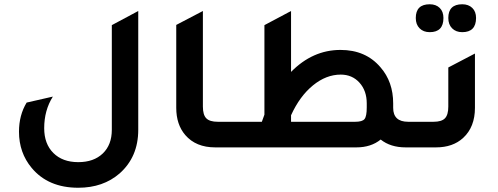

<svg xmlns="http://www.w3.org/2000/svg" viewBox="-20 -697 2356 908"><path d="M633.8 -83Q633.8 44.9 545.9 123Q467.8 190.9 350.1 190.9Q208 190.9 129.9 97.2Q69.8 25.4 69.8 -74.2Q69.8 -152.3 106 -211.9L230 -240.2Q189 -175.3 189 -90.8Q189 -16.6 232.4 26.6Q275.9 69.8 350.1 69.8Q423.3 69.8 466.1 28.8Q508.8 -12.2 508.8 -83V-578.1L633.8 -645Z M997.6 0Q906.7 0 856.4 -58.1Q813.5 -107.9 813.5 -187V-579.1L939.5 -645V-192.9Q939.5 -153.8 955.6 -137.5Q971.7 -121.1 1009.8 -121.1H1099.6V0Z M1910.2 -121.1H2000.5V0H1898.4Q1826.7 0 1780.3 -37.1Q1734.4 0 1665.5 0H1039.6V-121.1H1218.3L1230.5 -154.8V-578.1L1356.4 -645V-356.9Q1458.5 -460.9 1590.3 -460.9Q1709.5 -460.9 1779.3 -378.9Q1839.4 -310.1 1839.4 -208V-187Q1839.4 -121.1 1910.2 -121.1ZM1660.2 -121.1Q1693.4 -121.1 1703.9 -134Q1714.4 -147 1714.4 -189V-208Q1714.4 -268.1 1679.9 -306.2Q1645.5 -344.2 1591.3 -344.2Q1522.5 -344.2 1460 -293.2Q1397.5 -242.2 1356.4 -151.9V-121.1Z M2012.2 -544.9Q1982.4 -544.9 1964.4 -563Q1946.3 -581.1 1946.3 -611.8Q1946.3 -676.8 2012.2 -676.8Q2042 -676.8 2059.6 -659.4Q2077.1 -642.1 2077.1 -611.8Q2077.1 -544.9 2012.2 -544.9ZM2166 -544.9Q2136.2 -544.9 2118.2 -563Q2100.1 -581.1 2100.1 -611.8Q2100.1 -676.8 2166 -676.8Q2195.8 -676.8 2213.6 -659.4Q2231.4 -642.1 2231.4 -611.8Q2231 -544.9 2166 -544.9ZM1940.4 0V-121.1H2030.3Q2068.4 -121.1 2084.2 -137.5Q2100.1 -153.8 2100.1 -192.9V-377.9L2226.1 -443.8V-187Q2226.1 -96.2 2170.4 -44.9Q2121.6 0 2042 0Z"/></svg>

Font: Tajawal
Style: Bold
Weight: 700
Designer: Boutros Fonts
Foundry: Created by Boutros International 2017
Version: Version 1.700